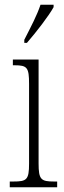

<svg xmlns="http://www.w3.org/2000/svg" viewBox="-20 -786 268 806"><path d="M82 -619V-606H93C133 -652 186 -721 205 -756V-766H150C135 -721 111 -676 82 -619ZM21 0H220V-24H207C152 -24 142 -32 142 -100V-536H34V-512H41C94 -512 102 -503 102 -434V-99C102 -31 92 -24 36 -24H21Z"/></svg>

Font: Noto Serif Devanagari ExtraCondensed ExtraLight
Style: Regular
Weight: 200
Width: 2
Designer: Universal Thirst, Indian Type Foundry and the Monotype Design Team
Foundry: Monotype Imaging Inc.
Version: Version 2.004